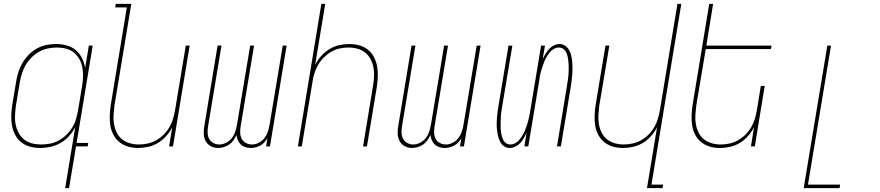

<svg xmlns="http://www.w3.org/2000/svg" viewBox="-20 -755 4540 990"><path d="M192 -10Q215 -10 238.5 -14.5Q262 -19 283.5 -31Q305 -43 323 -60.5Q341 -78 353.5 -99Q366 -120 372.5 -143Q379 -166 383 -189L403 -309Q407 -333 408 -357.5Q409 -382 405 -405Q401 -428 390 -448.5Q379 -469 361.5 -483.5Q344 -498 321 -504Q298 -510 273 -510Q250 -510 226.5 -505Q203 -500 182 -488.5Q161 -477 143 -459Q125 -441 112.5 -420Q100 -399 93 -376Q86 -353 82 -330L62 -210Q59 -186 57.5 -161.5Q56 -137 60.5 -114Q65 -91 75.5 -71Q86 -51 103.5 -36.5Q121 -22 144 -16Q167 -10 192 -10ZM316 215 368 -100Q355 -75 336 -53.5Q317 -32 292.5 -18Q268 -4 241 2Q214 8 188 8Q161 8 136 1.5Q111 -5 91 -20.5Q71 -36 59 -58.5Q47 -81 42 -106.5Q37 -132 38 -159Q39 -186 43 -213L63 -333Q67 -358 74.5 -382.5Q82 -407 95.5 -430Q109 -453 128 -472.5Q147 -492 170.5 -505Q194 -518 219.5 -523Q245 -528 270 -528Q298 -528 325 -520.5Q352 -513 371.5 -496Q391 -479 403 -455Q415 -431 419 -404L438 -520H458L375 -18H435L432 0H372L336 215Z M692 8Q665 8 640.5 1Q616 -6 596.5 -21.5Q577 -37 565 -59.5Q553 -82 549 -107.5Q545 -133 546 -159.5Q547 -186 551 -213L634 -717H574L577 -735H657L570 -210Q567 -186 565.5 -162Q564 -138 568 -115Q572 -92 582 -71.5Q592 -51 609.5 -37Q627 -23 649.5 -16.5Q672 -10 696 -10Q718 -10 741.5 -15Q765 -20 786 -32Q807 -44 824.5 -61.5Q842 -79 854 -100Q866 -121 872.5 -143.5Q879 -166 883 -189L938 -520H958L872 0H852L868 -99Q856 -75 837 -53.5Q818 -32 794.5 -18Q771 -4 744.5 2Q718 8 692 8Z M1104 8Q1084 8 1066.5 -1.5Q1049 -11 1040 -28.5Q1031 -46 1030.5 -67Q1030 -88 1034 -108L1102 -520H1122L1053 -105Q1050 -88 1050.5 -71Q1051 -54 1058 -40Q1065 -26 1079.5 -18Q1094 -10 1111 -10Q1128 -10 1146 -19Q1164 -28 1175.5 -43Q1187 -58 1193 -76Q1199 -94 1202 -112L1270 -520H1290L1221 -105Q1218 -88 1218.5 -71Q1219 -54 1226 -40Q1233 -26 1247.5 -18Q1262 -10 1279 -10Q1297 -10 1314.5 -19Q1332 -28 1343.5 -43Q1355 -58 1361 -76Q1367 -94 1370 -112L1438 -520H1458L1372 0H1352L1359 -42Q1352 -31 1343 -21Q1334 -11 1322 -4.5Q1310 2 1297.5 5Q1285 8 1273 8Q1258 8 1244.5 3.5Q1231 -1 1221.5 -10Q1212 -19 1206.5 -32Q1201 -45 1199 -59Q1193 -45 1184 -32Q1175 -19 1162 -10Q1149 -1 1134 3.5Q1119 8 1104 8Z M1516 0 1637 -735H1657L1605 -421Q1617 -445 1636.5 -466.5Q1656 -488 1679 -502Q1702 -516 1728.5 -522Q1755 -528 1781 -528Q1808 -528 1833 -521Q1858 -514 1877.5 -498.5Q1897 -483 1908.5 -460.5Q1920 -438 1924.5 -412.5Q1929 -387 1928 -360.5Q1927 -334 1923 -307L1872 0H1852L1903 -310Q1907 -334 1908.5 -358Q1910 -382 1906 -405Q1902 -428 1891.5 -448.5Q1881 -469 1864 -483Q1847 -497 1824 -503.5Q1801 -510 1777 -510Q1755 -510 1731.5 -505Q1708 -500 1687.5 -488Q1667 -476 1649.5 -458.5Q1632 -441 1620 -420Q1608 -399 1601 -376.5Q1594 -354 1591 -331L1536 0Z M2104 8Q2084 8 2066.5 -1.5Q2049 -11 2040 -28.5Q2031 -46 2030.5 -67Q2030 -88 2034 -108L2102 -520H2122L2053 -105Q2050 -88 2050.5 -71Q2051 -54 2058 -40Q2065 -26 2079.5 -18Q2094 -10 2111 -10Q2128 -10 2146 -19Q2164 -28 2175.5 -43Q2187 -58 2193 -76Q2199 -94 2202 -112L2270 -520H2290L2221 -105Q2218 -88 2218.5 -71Q2219 -54 2226 -40Q2233 -26 2247.5 -18Q2262 -10 2279 -10Q2297 -10 2314.5 -19Q2332 -28 2343.5 -43Q2355 -58 2361 -76Q2367 -94 2370 -112L2438 -520H2458L2372 0H2352L2359 -42Q2352 -31 2343 -21Q2334 -11 2322 -4.5Q2310 2 2297.5 5Q2285 8 2273 8Q2258 8 2244.5 3.5Q2231 -1 2221.5 -10Q2212 -19 2206.5 -32Q2201 -45 2199 -59Q2193 -45 2184 -32Q2175 -19 2162 -10Q2149 -1 2134 3.5Q2119 8 2104 8Z M2608 8Q2592 8 2579 -1Q2566 -10 2559 -23.5Q2552 -37 2548.5 -52Q2545 -67 2543 -83Q2541 -99 2541 -115Q2541 -131 2542.5 -147.5Q2544 -164 2546 -180.5Q2548 -197 2551 -213L2602 -520H2622L2570 -210Q2568 -196 2565.5 -181.5Q2563 -167 2562.5 -152.5Q2562 -138 2561.5 -123.5Q2561 -109 2561.5 -95Q2562 -81 2564.5 -67.5Q2567 -54 2571.5 -41Q2576 -28 2586.5 -19Q2597 -10 2612 -10Q2625 -10 2638 -17.5Q2651 -25 2659.5 -36Q2668 -47 2675 -59Q2682 -71 2687.5 -84Q2693 -97 2697 -110Q2701 -123 2704.5 -136Q2708 -149 2710.5 -162.5Q2713 -176 2715 -189L2770 -520H2790L2778 -449Q2784 -463 2792 -476.5Q2800 -490 2811 -502Q2822 -514 2836 -521Q2850 -528 2865 -528Q2881 -528 2894 -519Q2907 -510 2914.5 -496.5Q2922 -483 2925.5 -468Q2929 -453 2930.5 -437Q2932 -421 2932 -405Q2932 -389 2931 -372.5Q2930 -356 2927.5 -339.5Q2925 -323 2923 -307L2872 0H2852L2903 -310Q2905 -324 2907.5 -338.5Q2910 -353 2911 -367.5Q2912 -382 2912.5 -396.5Q2913 -411 2912 -425Q2911 -439 2909 -452.5Q2907 -466 2902 -479Q2897 -492 2886.5 -501Q2876 -510 2861 -510Q2848 -510 2835.5 -502.5Q2823 -495 2814 -484Q2805 -473 2798 -461Q2791 -449 2786 -436Q2781 -423 2776.5 -410Q2772 -397 2768.5 -384Q2765 -371 2763 -357.5Q2761 -344 2759 -331L2704 0H2684L2695 -71Q2689 -57 2681.5 -43.5Q2674 -30 2663 -18Q2652 -6 2637.5 1Q2623 8 2608 8Z M3316 215 3368 -99Q3356 -75 3337 -53.5Q3318 -32 3294.5 -18Q3271 -4 3244.5 2Q3218 8 3192 8Q3165 8 3140.5 1Q3116 -6 3096.5 -21.5Q3077 -37 3065 -59.5Q3053 -82 3049 -107.5Q3045 -133 3046 -159.5Q3047 -186 3051 -213L3102 -520H3122L3070 -210Q3067 -186 3065.5 -162Q3064 -138 3068 -115Q3072 -92 3082 -71.5Q3092 -51 3109.5 -37Q3127 -23 3149.5 -16.5Q3172 -10 3196 -10Q3218 -10 3241.5 -15Q3265 -20 3286 -32Q3307 -44 3324.5 -61.5Q3342 -79 3354 -100Q3366 -121 3372.5 -143.5Q3379 -166 3383 -189L3473 -735H3493L3339 197H3399L3396 215Z M3692 8Q3665 8 3640.5 1Q3616 -6 3596.5 -21.5Q3577 -37 3565 -59.5Q3553 -82 3549 -107.5Q3545 -133 3546 -159.5Q3547 -186 3551 -213L3637 -735H3657L3622 -520H3958L3955 -502H3619L3570 -210Q3567 -186 3565.5 -162Q3564 -138 3568 -115Q3572 -92 3582 -71.5Q3592 -51 3609.5 -37Q3627 -23 3649.5 -16.5Q3672 -10 3696 -10Q3718 -10 3741.5 -15Q3765 -20 3786 -32Q3807 -44 3824.5 -61.5Q3842 -79 3854 -100Q3866 -121 3872.5 -143.5Q3879 -166 3883 -189L3903 -312H3923L3872 0H3852L3868 -99Q3856 -75 3837 -53.5Q3818 -32 3794.5 -18Q3771 -4 3744.5 2Q3718 8 3692 8Z M4124 215 4246 -520H4265L4146 197H4312L4309 215Z"/></svg>

Font: Iosevka Thin Oblique
Style: Regular
Weight: 100
Italic angle: -9°
Monospace: yes
Designer: Belleve Invis
Foundry: Belleve Invis
Version: Version 32.5.0; ttfautohint (v1.8.4)